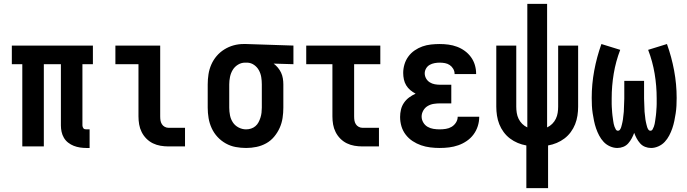

<svg xmlns="http://www.w3.org/2000/svg" viewBox="-20 -755 3540 990"><path d="M425 8Q409 8 392.5 5.5Q376 3 360.5 -3Q345 -9 331.5 -19.5Q318 -30 309.5 -44.5Q301 -59 297.5 -75.5Q294 -92 294 -108V-424H206V0H95V-424H41V-520H459V-424H405V-108Q405 -104 406.5 -100Q408 -96 410.5 -93Q413 -90 417 -89Q421 -88 425 -88H442V8Z M849 0Q828 0 807.5 -3.5Q787 -7 768.5 -16Q750 -25 735 -40Q720 -55 710.5 -74Q701 -93 697.5 -113.5Q694 -134 694 -155V-424H575V-520H806V-155Q806 -144 807.5 -134Q809 -124 814.5 -115Q820 -106 829.5 -101Q839 -96 849 -96H934V0Z M1249 8Q1222 8 1195 3Q1168 -2 1144 -15.5Q1120 -29 1101.5 -49Q1083 -69 1071.5 -94Q1060 -119 1055.5 -146Q1051 -173 1051 -200V-320Q1051 -346 1055 -372Q1059 -398 1069.5 -422Q1080 -446 1097 -466Q1114 -486 1136.5 -500Q1159 -514 1184 -521Q1209 -528 1235 -528Q1239 -528 1242.5 -528Q1246 -528 1250 -528L1493 -520V-424L1391 -427Q1403 -418 1413 -406Q1423 -394 1429.5 -380Q1436 -366 1438.5 -350.5Q1441 -335 1441 -320V-200Q1441 -173 1437 -146.5Q1433 -120 1422 -95.5Q1411 -71 1393.5 -50Q1376 -29 1352.5 -16Q1329 -3 1302.5 2.5Q1276 8 1249 8ZM1249 -88Q1262 -88 1274.5 -92Q1287 -96 1297 -104.5Q1307 -113 1313 -124.5Q1319 -136 1323 -148.5Q1327 -161 1328.5 -174Q1330 -187 1330 -200V-320Q1330 -339 1327 -357.5Q1324 -376 1315 -392.5Q1306 -409 1290.5 -420Q1275 -431 1256 -432H1250Q1248 -432 1246.5 -432Q1245 -432 1244 -432Q1224 -432 1207 -421.5Q1190 -411 1180 -394.5Q1170 -378 1166 -358.5Q1162 -339 1162 -320V-200Q1162 -180 1166 -160Q1170 -140 1181 -123.5Q1192 -107 1210.5 -97.5Q1229 -88 1249 -88Z M1849 0Q1828 0 1807.5 -3.5Q1787 -7 1768.5 -16Q1750 -25 1735 -40Q1720 -55 1710.5 -74Q1701 -93 1697.5 -113.5Q1694 -134 1694 -155V-424H1559V-520H1941V-424H1806V-155Q1806 -144 1807.5 -134Q1809 -124 1814.5 -115Q1820 -106 1829.5 -101Q1839 -96 1849 -96H1934V0Z M2247 8Q2223 8 2198.5 5Q2174 2 2151 -6Q2128 -14 2107.5 -27.5Q2087 -41 2072 -60.5Q2057 -80 2050 -103.5Q2043 -127 2043 -152Q2043 -171 2047.5 -190Q2052 -209 2063 -225Q2074 -241 2089.5 -252.5Q2105 -264 2123 -272Q2108 -280 2095.5 -290.5Q2083 -301 2074.5 -315Q2066 -329 2062.5 -345.5Q2059 -362 2059 -379Q2059 -401 2065.5 -423Q2072 -445 2085.5 -463.5Q2099 -482 2118 -495Q2137 -508 2158 -515.5Q2179 -523 2202 -525.5Q2225 -528 2247 -528Q2270 -528 2292.5 -525Q2315 -522 2336.5 -514Q2358 -506 2376.5 -492.5Q2395 -479 2408.5 -460.5Q2422 -442 2428.5 -420Q2435 -398 2435 -376Q2435 -375 2435 -374.5Q2435 -374 2435 -373H2324Q2324 -373 2324 -373.5Q2324 -374 2324 -374Q2324 -388 2317 -400Q2310 -412 2299 -419.5Q2288 -427 2274.5 -429.5Q2261 -432 2247 -432Q2234 -432 2220.5 -429.5Q2207 -427 2195.5 -420.5Q2184 -414 2177 -402Q2170 -390 2170 -377Q2170 -377 2170 -377Q2170 -377 2170 -377Q2170 -363 2177 -350.5Q2184 -338 2196 -330.5Q2208 -323 2222 -320.5Q2236 -318 2250 -318H2307V-222H2250Q2233 -222 2216.5 -219.5Q2200 -217 2185.5 -208.5Q2171 -200 2162.5 -185Q2154 -170 2154 -154Q2154 -138 2162.5 -123.5Q2171 -109 2185 -101Q2199 -93 2215 -90.5Q2231 -88 2247 -88Q2263 -88 2279 -90.5Q2295 -93 2308.5 -101Q2322 -109 2331 -123Q2340 -137 2340 -153H2451V-152Q2451 -152 2451 -152Q2451 -152 2451 -152Q2451 -128 2443.5 -104.5Q2436 -81 2421.5 -61.5Q2407 -42 2386.5 -28Q2366 -14 2343 -6Q2320 2 2296 5Q2272 8 2247 8Z M2694 215V-5Q2671 -9 2649.5 -18Q2628 -27 2609.5 -41Q2591 -55 2577 -74Q2563 -93 2554.5 -114.5Q2546 -136 2542.5 -159Q2539 -182 2539 -205V-520H2642V-205Q2642 -189 2644.5 -173Q2647 -157 2654 -142.5Q2661 -128 2672.5 -116.5Q2684 -105 2699 -98V-735H2801V-98Q2816 -105 2827.5 -116.5Q2839 -128 2846 -142.5Q2853 -157 2855.5 -173Q2858 -189 2858 -205V-520H2961V-205Q2961 -182 2957.5 -159Q2954 -136 2945.5 -114.5Q2937 -93 2923 -74Q2909 -55 2890.5 -41Q2872 -27 2850.5 -18Q2829 -9 2806 -5V215Z M3163 8Q3144 8 3125 -0.5Q3106 -9 3092.5 -23.5Q3079 -38 3069.5 -56Q3060 -74 3053.5 -93Q3047 -112 3043 -131.5Q3039 -151 3036 -170.5Q3033 -190 3032 -210Q3031 -230 3031 -250Q3031 -321 3044 -391Q3057 -461 3081 -528L3178 -498Q3155 -438 3144.5 -375Q3134 -312 3134 -248Q3134 -241 3134 -233.5Q3134 -226 3134 -218.5Q3134 -211 3134.5 -203.5Q3135 -196 3135.5 -189Q3136 -182 3136.5 -174.5Q3137 -167 3138 -159.5Q3139 -152 3140 -145Q3141 -138 3142 -130.5Q3143 -123 3144.5 -116Q3146 -109 3148.5 -102Q3151 -95 3155 -88Q3159 -81 3166 -81Q3173 -81 3177 -87Q3181 -93 3183 -99.5Q3185 -106 3186.5 -112.5Q3188 -119 3189.5 -125.5Q3191 -132 3192 -139Q3193 -146 3193.5 -152.5Q3194 -159 3195 -165.5Q3196 -172 3196.5 -179Q3197 -186 3197 -192.5Q3197 -199 3197.5 -206Q3198 -213 3198 -219.5Q3198 -226 3198.5 -233Q3199 -240 3199 -246.5Q3199 -253 3199 -260V-338H3301V-260Q3301 -253 3301 -246.5Q3301 -240 3301.5 -233Q3302 -226 3302 -219.5Q3302 -213 3302.5 -206Q3303 -199 3303 -192.5Q3303 -186 3303.5 -179Q3304 -172 3305 -165.5Q3306 -159 3306.5 -152.5Q3307 -146 3308 -139Q3309 -132 3310.5 -125.5Q3312 -119 3313.5 -112.5Q3315 -106 3317 -99.5Q3319 -93 3323 -87Q3327 -81 3334 -81Q3341 -81 3345 -88Q3349 -95 3351.5 -102Q3354 -109 3355.5 -116Q3357 -123 3358 -130.5Q3359 -138 3360 -145Q3361 -152 3362 -159.5Q3363 -167 3363.5 -174.5Q3364 -182 3364.5 -189Q3365 -196 3365.5 -203.5Q3366 -211 3366 -218.5Q3366 -226 3366 -233.5Q3366 -241 3366 -248Q3366 -312 3355.5 -375Q3345 -438 3322 -498L3419 -528Q3443 -461 3456 -391Q3469 -321 3469 -250Q3469 -230 3468 -210Q3467 -190 3464 -170.5Q3461 -151 3457 -131.5Q3453 -112 3446.5 -93Q3440 -74 3430.5 -56Q3421 -38 3407.5 -23.5Q3394 -9 3375 -0.5Q3356 8 3337 8Q3321 8 3306 2Q3291 -4 3280.5 -16Q3270 -28 3262.5 -42Q3255 -56 3250 -70Q3245 -56 3237.5 -42Q3230 -28 3219.5 -16Q3209 -4 3194 2Q3179 8 3163 8Z"/></svg>

Font: Iosevka SS08 Regular
Style: Bold
Weight: 700
Monospace: yes
Designer: Belleve Invis
Foundry: Belleve Invis
Version: Version 16.3.4; ttfautohint (v1.8.4)